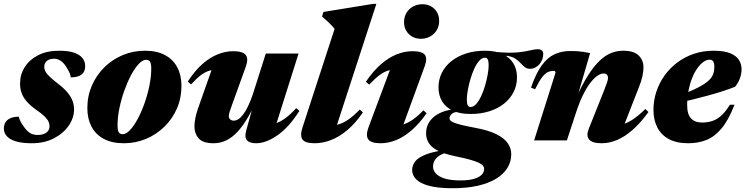

<svg xmlns="http://www.w3.org/2000/svg" viewBox="-34 -746 3959 1020"><path d="M66 -126Q68.5 -113.5 75 -100.8Q81.5 -88 97 -67Q112.5 -46 129 -37.5Q145.5 -29 164.5 -29Q185.5 -29 199.8 -34.8Q214 -40.5 221.5 -50.8Q229 -61 229 -75.5Q229 -88.5 223.5 -100.5Q218 -112.5 202.5 -127.8Q187 -143 156.5 -164Q126.5 -185.5 108 -206.8Q89.5 -228 81 -251.2Q72.5 -274.5 72.5 -302Q72.5 -350 97.5 -389.5Q122.5 -429 169 -452.8Q215.5 -476.5 280 -476.5Q331 -476.5 361.2 -465.5Q391.5 -454.5 405 -436.2Q418.5 -418 418.5 -395.5Q418.5 -375 410 -361.8Q401.5 -348.5 384.5 -341.8Q367.5 -335 342 -335Q340 -350.5 333.8 -363Q327.5 -375.5 315.5 -394.5Q303 -413.5 287.2 -423.8Q271.5 -434 254 -434Q227 -434 214 -421.5Q201 -409 201 -390.5Q201 -378.5 207 -366.8Q213 -355 229.2 -339.2Q245.5 -323.5 276.5 -299.5Q307.5 -275.5 325.5 -253.5Q343.5 -231.5 351.5 -209.5Q359.5 -187.5 359.5 -165Q359.5 -120 331.2 -78.8Q303 -37.5 252.5 -11.2Q202 15 135 15Q82.5 15 49.8 4.8Q17 -5.5 1.8 -23Q-13.5 -40.5 -13.5 -62.5Q-13.5 -83 -4.5 -97Q4.5 -111 22.2 -118.5Q40 -126 66 -126Z M736 -476.5Q800 -476.5 843.2 -453Q886.5 -429.5 908.2 -387.5Q930 -345.5 930 -289.5Q930 -225 906 -169.8Q882 -114.5 839.5 -73Q797 -31.5 741.8 -8.2Q686.5 15 624 15Q560 15 516.8 -8.5Q473.5 -32 451.8 -74Q430 -116 430 -172Q430 -236 454 -291.2Q478 -346.5 520.2 -388.2Q562.5 -430 617.8 -453.2Q673 -476.5 736 -476.5ZM617.5 -33Q636 -33 656.8 -55Q677.5 -77 697.5 -114.2Q717.5 -151.5 733.8 -197.5Q750 -243.5 759.8 -291Q769.5 -338.5 769.5 -381Q769.5 -409.5 762.5 -419Q755.5 -428.5 742.5 -428.5Q724 -428.5 703 -406.2Q682 -384 662.2 -346.8Q642.5 -309.5 626.2 -263.8Q610 -218 600.2 -170.5Q590.5 -123 590.5 -80.5Q590.5 -52 597.5 -42.5Q604.5 -33 617.5 -33Z M1274 -52.5 1331.5 -259.5 1343.5 -246Q1315.5 -179 1287.2 -129.5Q1259 -80 1229.8 -48Q1200.5 -16 1168.5 -0.5Q1136.5 15 1101 15Q1044.5 15 1021.8 -10.5Q999 -36 999 -75.5Q999 -94 1003.8 -118.2Q1008.5 -142.5 1017.5 -168.5L1107 -422.5L1141 -377Q1107.5 -378.5 1082.5 -371.8Q1057.5 -365 1034 -347.5Q1010.5 -330 981 -297.5L963.5 -312.5Q1001 -370.5 1041.2 -405.8Q1081.5 -441 1122.8 -457.5Q1164 -474 1204.5 -474Q1255 -474 1271.2 -454.2Q1287.5 -434.5 1271.5 -391L1198.5 -188.5Q1189.5 -163.5 1185.5 -150.8Q1181.5 -138 1181.5 -129.5Q1181.5 -118 1189 -111.5Q1196.5 -105 1208.5 -105Q1220 -105 1232.5 -113Q1245 -121 1257.8 -137.8Q1270.5 -154.5 1283.5 -181.2Q1296.5 -208 1309 -244.5L1378 -461.5H1552L1418.5 -38.5L1379 -80.5Q1403 -82 1427.2 -89.5Q1451.5 -97 1479 -116Q1506.5 -135 1539.5 -171.5L1556.5 -157Q1501.5 -70 1440.2 -27.5Q1379 15 1327 15Q1291.5 15 1277.8 -1Q1264 -17 1274 -52.5Z M1743.5 -592.5Q1735 -603.5 1724.8 -614Q1714.5 -624.5 1702.8 -635.5Q1691 -646.5 1677 -658L1684 -682.5L1948.5 -725.5H1965.5L1742 -39L1701.5 -78Q1730.5 -77 1757.2 -83.2Q1784 -89.5 1813 -108.5Q1842 -127.5 1877 -164L1894 -149Q1853.5 -90 1810.2 -54Q1767 -18 1723.2 -1.5Q1679.5 15 1638 15Q1587 15 1572.8 -5Q1558.5 -25 1573.5 -70.5Z M1924 -70.5 2053 -415.5 2086 -376.5Q2055 -378.5 2031 -372Q2007 -365.5 1983 -347.5Q1959 -329.5 1927.5 -296.5L1909.5 -311.5Q1949 -369.5 1990.5 -405.2Q2032 -441 2074 -457.5Q2116 -474 2157 -474Q2208.5 -474 2223 -454.8Q2237.5 -435.5 2222 -393.5L2092.5 -39L2049.5 -77Q2077.5 -76.5 2102.8 -83.2Q2128 -90 2155.2 -108Q2182.5 -126 2215.5 -160L2232.5 -144.5Q2193 -88.5 2152 -53.2Q2111 -18 2069.8 -1.5Q2028.5 15 1988.5 15Q1937.5 15 1922.5 -5.5Q1907.5 -26 1924 -70.5ZM2112.5 -628.5Q2112.5 -656 2125.2 -677.5Q2138 -699 2160 -711.2Q2182 -723.5 2209.5 -723.5Q2248.5 -723.5 2273.8 -698.8Q2299 -674 2299 -634.5Q2299 -607.5 2286.5 -586.2Q2274 -565 2252 -552.5Q2230 -540 2202 -540Q2163.5 -540 2138 -565Q2112.5 -590 2112.5 -628.5Z M2780.5 -380.5Q2765 -380.5 2753.8 -389.5Q2742.5 -398.5 2731 -411.2Q2719.5 -424 2703 -434.8Q2686.5 -445.5 2661 -449Q2635.5 -452.5 2596 -443L2600.5 -470Q2671 -463.5 2713.2 -467.5Q2755.5 -471.5 2780.8 -478Q2806 -484.5 2824 -484.5Q2836 -484.5 2844 -478.5Q2852 -472.5 2852 -459Q2852 -444.5 2846.8 -430.5Q2841.5 -416.5 2832 -405.2Q2822.5 -394 2809.5 -387.2Q2796.5 -380.5 2780.5 -380.5ZM2465.5 -177.5Q2481.5 -177.5 2496 -193.8Q2510.5 -210 2522.5 -236Q2534.5 -262 2543.2 -292.2Q2552 -322.5 2557 -351Q2562 -379.5 2562 -399.5Q2562 -421.5 2557 -430.5Q2552 -439.5 2542.5 -439.5Q2526.5 -439.5 2512 -423.2Q2497.5 -407 2485.5 -380.8Q2473.5 -354.5 2464.8 -324.5Q2456 -294.5 2451 -266Q2446 -237.5 2446 -217.5Q2446 -195 2451 -186.2Q2456 -177.5 2465.5 -177.5ZM2542.5 -476.5Q2599.5 -476.5 2637 -458.5Q2674.5 -440.5 2693.5 -409Q2712.5 -377.5 2712.5 -335.5Q2712.5 -292.5 2694.5 -257Q2676.5 -221.5 2643.5 -195.2Q2610.5 -169 2565.5 -154.8Q2520.5 -140.5 2465.5 -140.5Q2409 -140.5 2371.2 -158.2Q2333.5 -176 2314.5 -208Q2295.5 -240 2295.5 -281.5Q2295.5 -324 2313.5 -359.8Q2331.5 -395.5 2364.5 -421.5Q2397.5 -447.5 2442.5 -462Q2487.5 -476.5 2542.5 -476.5ZM2372 254Q2312 254 2270.5 246.5Q2229 239 2203.5 225.5Q2178 212 2166.8 194.2Q2155.5 176.5 2155.5 156.5Q2155.5 133 2171.8 111.5Q2188 90 2232.2 73.2Q2276.5 56.5 2360.5 47H2397.5L2394.5 53Q2361 57 2337 64.5Q2313 72 2297.2 83Q2281.5 94 2274 108.2Q2266.5 122.5 2266.5 140Q2266.5 157.5 2280.2 174.2Q2294 191 2326.2 201.8Q2358.5 212.5 2413 212.5Q2454 212.5 2482 204.8Q2510 197 2524 183.2Q2538 169.5 2538 151Q2538 142 2531.5 134Q2525 126 2508 118Q2491 110 2461.2 101.8Q2431.5 93.5 2384.5 84Q2325 71.5 2291 53.8Q2257 36 2243.2 12.8Q2229.5 -10.5 2229.5 -38.5Q2229.5 -75 2250.2 -103.5Q2271 -132 2310.5 -149Q2350 -166 2406.5 -167L2414.5 -153Q2381 -153 2367.5 -142Q2354 -131 2354 -117.5Q2354 -111.5 2358.5 -106Q2363 -100.5 2377 -94.8Q2391 -89 2418 -82.2Q2445 -75.5 2490.5 -67Q2561 -54 2603 -33Q2645 -12 2663.5 15Q2682 42 2682 73Q2682 113.5 2661.2 146.8Q2640.5 180 2600.5 204Q2560.5 228 2503 241Q2445.5 254 2372 254Z M2808.5 -272 2787 -280.5Q2813 -356 2843.8 -398.2Q2874.5 -440.5 2912 -457.8Q2949.5 -475 2996 -475Q3017 -475 3033 -474Q3049 -473 3064.8 -470.5Q3080.5 -468 3101 -464L3025.5 -205.5L3021.5 -214Q3057 -294 3089.8 -345.2Q3122.5 -396.5 3153.2 -425Q3184 -453.5 3214.5 -465Q3245 -476.5 3276.5 -476.5Q3333.5 -476.5 3359 -451.2Q3384.5 -426 3384.5 -388Q3384.5 -368.5 3379.2 -342.8Q3374 -317 3359 -279.5L3265 -39L3227 -80Q3252.5 -79.5 3277.2 -86.8Q3302 -94 3330.2 -113Q3358.5 -132 3394.5 -167L3411 -151Q3368.5 -92.5 3326.8 -56Q3285 -19.5 3244 -2.2Q3203 15 3162 15Q3112.5 15 3095.8 -4.8Q3079 -24.5 3093.5 -61L3175.5 -266.5Q3187.5 -297 3191.8 -310.5Q3196 -324 3196 -332Q3196 -343 3190 -349.2Q3184 -355.5 3172 -355.5Q3157 -355.5 3139.2 -343.2Q3121.5 -331 3102 -305.8Q3082.5 -280.5 3063 -241Q3043.5 -201.5 3026 -147.5L2977.5 0H2803.5L2917 -359Q2917 -363.5 2915.2 -366.5Q2913.5 -369.5 2908.5 -369.5Q2891 -369.5 2876.5 -363Q2862 -356.5 2846.2 -336Q2830.5 -315.5 2808.5 -272Z M3735.5 -429Q3719.5 -429 3702.8 -417Q3686 -405 3670.5 -383.2Q3655 -361.5 3643 -331.5Q3631 -301.5 3623.8 -265.2Q3616.5 -229 3616.5 -188Q3616.5 -139 3637 -117Q3657.5 -95 3696 -95Q3724 -95 3748.8 -102.8Q3773.5 -110.5 3796.8 -131Q3820 -151.5 3843.5 -189.5H3868Q3836 -107 3798.5 -62.8Q3761 -18.5 3717.5 -1.8Q3674 15 3622 15Q3560 15 3519 -7.2Q3478 -29.5 3457.8 -69.5Q3437.5 -109.5 3437.5 -162Q3437.5 -212 3452.8 -258.5Q3468 -305 3496.2 -344.5Q3524.5 -384 3564 -413.8Q3603.5 -443.5 3652 -460Q3700.5 -476.5 3756.5 -476.5Q3812.5 -476.5 3845 -463.2Q3877.5 -450 3891.5 -427.8Q3905.5 -405.5 3905.5 -379Q3905.5 -352.5 3896.2 -328.2Q3887 -304 3871 -285Q3841 -273 3804.2 -261.2Q3767.5 -249.5 3727.5 -238.5Q3687.5 -227.5 3646.5 -217.5Q3605.5 -207.5 3567 -199L3569 -236Q3617 -254 3650.8 -269.5Q3684.5 -285 3706.2 -299.2Q3728 -313.5 3740 -327.8Q3752 -342 3756.5 -357.5Q3761 -373 3761 -391Q3761 -404.5 3758.2 -412.8Q3755.5 -421 3750 -425Q3744.5 -429 3735.5 -429Z"/></svg>

Font: Newsreader 36pt ExtraBold
Style: Italic
Weight: 800
Italic angle: -17°
Designer: Hugues Gentile
Foundry: Production Type
Version: Version 1.003